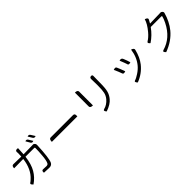

<svg xmlns="http://www.w3.org/2000/svg" viewBox="394 -2474 4212 4212"><g transform="rotate(-45 2500.0 -367.5)"><path d="M702 -760Q750 -781 775 -738L832 -644Q783 -621 758 -664L702 -760ZM810 -799Q858 -820 884 -778L943 -684Q893 -662 868 -704L810 -799ZM450 -772Q483 -772 482 -766Q482 -766 472 -587L781 -592Q832 -566 827 -516Q810 -130 766 -36Q738 22 666 22Q594 22 503 15Q494 -59 548 -52Q580 -48 644 -48Q688 -48 703 -80Q730 -132 742 -270Q755 -409 754 -502Q755 -520 736 -520H465Q439 -311 364 -183Q290 -55 159 35Q94 -18 136 -43Q147 -46 191 -87Q360 -237 395 -520L109 -516Q109 -592 159 -592L402 -587Q406 -653 406 -695L403 -722Q400 -772 450 -772Z M1104 -341Q1104 -428 1153 -428H1846Q1895 -428 1895 -378V-341H1104Z M2737 -755Q2771 -755 2771 -721L2768 -516Q2768 -341 2745 -259Q2723 -177 2665 -108Q2592 -18 2428 38Q2370 -23 2424 -39Q2527 -63 2609 -158Q2660 -219 2676 -292Q2692 -366 2692 -519L2688 -705Q2687 -755 2737 -755ZM2226 -748Q2307 -748 2307 -698V-269Q2225 -269 2225 -319L2226 -748Z M3414 -550Q3480 -573 3502 -514Q3536 -432 3557 -358Q3491 -334 3480 -371Q3484 -366 3457 -441Q3430 -516 3414 -550ZM3764 -544Q3840 -519 3826 -474Q3780 -286 3684 -164Q3557 -4 3359 71Q3300 11 3346 -4Q3391 -15 3477 -71Q3564 -127 3621 -197Q3737 -339 3764 -544ZM3181 -497Q3247 -523 3263 -487Q3284 -444 3338 -298Q3270 -272 3258 -309Q3259 -312 3227 -392Q3195 -473 3181 -497Z M4448 -803Q4530 -776 4506 -733L4462 -653L4807 -662L4824 -652Q4867 -626 4845 -576Q4823 -493 4777 -400Q4731 -307 4668 -230Q4520 -51 4270 41Q4206 -18 4258 -34Q4552 -117 4706 -426Q4751 -515 4763 -572Q4768 -589 4749 -589H4420Q4312 -438 4166 -342Q4104 -388 4148 -416Q4220 -457 4299 -550Q4418 -691 4448 -803Z"/></g></svg>

Font: Swei Half Moon CJK TC
Style: DemiLight
Weight: 350
Version: Version 2.125